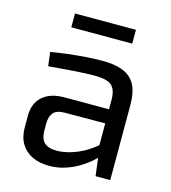

<svg xmlns="http://www.w3.org/2000/svg" viewBox="-103 -753 755 846"><g transform="rotate(15 274.5 -330.0)"><path d="M308 -499Q362 -499 399.5 -484.5Q437 -470 456 -436Q475 -402 475 -343V0H408L395 -106L389 -117V-343Q389 -388 368.5 -407.5Q348 -427 290 -427Q252 -427 194.5 -423Q137 -419 81 -414L73 -477Q107 -483 147.5 -488Q188 -493 230 -496Q272 -499 308 -499ZM435 -300 434 -236 201 -235Q166 -234 152 -216.5Q138 -199 138 -168V-137Q138 -99 156 -81.5Q174 -64 214 -64Q242 -64 277.5 -74.5Q313 -85 349 -107Q385 -129 415 -163V-100Q404 -86 383.5 -67.5Q363 -49 334.5 -31.5Q306 -14 271.5 -2.5Q237 9 197 9Q154 9 121 -6.5Q88 -22 69.5 -52.5Q51 -83 51 -127V-180Q51 -237 86.5 -268.5Q122 -300 186 -300ZM413 -669V-606H135V-669Z"/></g></svg>

Font: Exo 2
Style: Regular
Weight: 400
Designer: Natanael Gama
Foundry: Natanael Gama
Version: Version 2.010